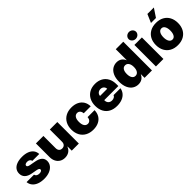

<svg xmlns="http://www.w3.org/2000/svg" viewBox="269 -2047 3345 3345"><g transform="rotate(-45 1941.5 -374.0)"><path d="M284.2 -413.1Q256.8 -413.1 239 -403.1Q221.2 -393.1 221.7 -376Q220.2 -347.2 275.4 -336.9L380.9 -317.4Q462.4 -302.7 502 -267.6Q541.5 -232.4 542 -173.8Q541.5 -118.7 508.8 -77.1Q476.1 -35.6 418.9 -12.9Q361.8 9.8 289.1 9.8Q210.4 9.8 153.1 -12.2Q95.7 -34.2 63.2 -74.5Q30.8 -114.7 25.4 -168.9H209Q213.4 -143.6 234.9 -129.4Q256.3 -115.2 290 -115.2Q318.4 -115.2 336.2 -125.2Q354 -135.3 354.5 -152.3Q354 -168.5 339.1 -178Q324.2 -187.5 292 -193.4L199.2 -210Q119.1 -224.6 78.6 -263.9Q38.1 -303.2 38.1 -365.2Q38.1 -419.4 67.4 -458Q96.7 -496.6 151.1 -516.8Q205.6 -537.1 280.3 -537.1Q355 -537.1 409.9 -515.9Q464.8 -494.6 495.4 -454.6Q525.9 -414.6 528.3 -359.4H358.4Q355.5 -383.8 334.7 -398.4Q314 -413.1 284.2 -413.1Z M960 -530.3H1144.5V0H969.7V-100.6H963.9Q946.3 -49.8 903.1 -21.5Q859.9 6.8 800.8 6.8Q746.6 6.8 704.8 -18.6Q663.1 -43.9 640.1 -89.1Q617.2 -134.3 617.2 -192.4V-530.3H801.8V-230.5Q801.8 -189.9 822.3 -166.7Q842.8 -143.6 879.9 -143.6Q916.5 -143.6 938.5 -167Q960.4 -190.4 960 -231.4Z M1223.6 -263.7Q1223.6 -345.2 1256.6 -407Q1289.6 -468.8 1351.3 -502.9Q1413.1 -537.1 1497.1 -537.1Q1572.8 -537.1 1629.6 -509.5Q1686.5 -481.9 1717.8 -431.2Q1749 -380.4 1750 -312.5H1578.1Q1574.7 -353.5 1553.7 -376Q1532.7 -398.4 1500 -398.4Q1459.5 -398.4 1435.8 -364.5Q1412.1 -330.6 1412.1 -265.6Q1412.1 -199.7 1435.8 -165.3Q1459.5 -130.9 1500 -130.9Q1532.7 -130.9 1553.7 -153.3Q1574.7 -175.8 1578.1 -217.8H1750Q1748.5 -148.9 1717.8 -97.4Q1687 -45.9 1630.4 -18.1Q1573.7 9.8 1497.1 9.8Q1413.1 9.8 1351.3 -24.4Q1289.6 -58.6 1256.6 -120.4Q1223.6 -182.1 1223.6 -263.7Z M1809.6 -263.7Q1809.6 -345.2 1842.5 -407.2Q1875.5 -469.2 1936.3 -503.2Q1997.1 -537.1 2078.1 -537.1Q2156.7 -537.1 2215.8 -504.6Q2274.9 -472.2 2307.4 -410.9Q2339.8 -349.6 2339.8 -265.6V-221.7H1992.2V-214.8Q1992.2 -173.3 2017.3 -147.2Q2042.5 -121.1 2085.9 -121.1Q2116.2 -121.1 2138.7 -133.8Q2161.1 -146.5 2169.9 -168.9H2338.9Q2329.6 -114.3 2296.1 -74Q2262.7 -33.7 2208 -12Q2153.3 9.8 2082 9.8Q1998 9.8 1936.8 -22.9Q1875.5 -55.7 1842.5 -117.2Q1809.6 -178.7 1809.6 -263.7ZM2168.9 -325.2Q2168.5 -348.6 2157 -367.2Q2145.5 -385.7 2126 -396Q2106.4 -406.2 2082 -406.2Q2057.6 -406.2 2037.4 -395.8Q2017.1 -385.3 2004.9 -366.9Q1992.7 -348.6 1992.2 -325.2Z M2401.4 -264.6Q2401.4 -356 2430.2 -417.2Q2459 -478.5 2506.3 -507.8Q2553.7 -537.1 2609.4 -537.1Q2666 -537.1 2704.1 -509.3Q2742.2 -481.4 2758.8 -438.5H2761.7V-707H2946.3V0H2763.7V-86.9H2758.8Q2741.7 -44.9 2703.9 -19Q2666 6.8 2611.3 6.8Q2552.7 6.8 2505.1 -23.7Q2457.5 -54.2 2429.4 -115.5Q2401.4 -176.8 2401.4 -264.6ZM2766.6 -265.6Q2766.6 -325.7 2742.9 -360.1Q2719.2 -394.5 2677.7 -394.5Q2636.7 -394.5 2614.3 -360.4Q2591.8 -326.2 2591.8 -265.6Q2591.8 -204.6 2614.5 -169.7Q2637.2 -134.8 2677.7 -134.8Q2719.2 -134.8 2742.9 -169.9Q2766.6 -205.1 2766.6 -265.6Z M3043.9 -530.3H3228.5V0H3043.9ZM3043.9 -672.9Q3043.9 -695.8 3056.4 -715.3Q3068.8 -734.9 3089.8 -746.3Q3110.8 -757.8 3135.7 -757.8Q3160.6 -757.8 3181.6 -746.3Q3202.6 -734.9 3215.1 -715.3Q3227.5 -695.8 3227.5 -672.9Q3227.5 -649.9 3215.1 -630.4Q3202.6 -610.8 3181.6 -599.4Q3160.6 -587.9 3135.7 -587.9Q3110.8 -587.9 3089.8 -599.4Q3068.8 -610.8 3056.4 -630.4Q3043.9 -649.9 3043.9 -672.9Z M3306.6 -263.7Q3306.6 -345.2 3339.6 -407Q3372.6 -468.8 3434.3 -502.9Q3496.1 -537.1 3580.1 -537.1Q3664.1 -537.1 3725.6 -502.9Q3787.1 -468.8 3819.8 -407Q3852.5 -345.2 3852.5 -263.7Q3852.5 -182.1 3819.8 -120.4Q3787.1 -58.6 3725.6 -24.4Q3664.1 9.8 3580.1 9.8Q3496.1 9.8 3434.3 -24.4Q3372.6 -58.6 3339.6 -120.4Q3306.6 -182.1 3306.6 -263.7ZM3664.1 -264.6Q3664.1 -328.6 3641.8 -365.5Q3619.6 -402.3 3581.1 -402.3Q3541 -402.3 3518.1 -365.5Q3495.1 -328.6 3495.1 -264.6Q3495.1 -201.2 3518.1 -164.1Q3541 -127 3581.1 -127Q3619.6 -127 3641.8 -164.1Q3664.1 -201.2 3664.1 -264.6ZM3585.9 -752H3745.1L3641.6 -596.7H3518.6Z"/></g></svg>

Font: Pretendard JP Black
Style: Regular
Weight: 900
Designer: Base glyphs from Inter by Rasmus Andersson; Hangeul glyphs from Noto Sans CJK(Source Han Sans) by Jang Soo-young and Kan
Foundry: Kil Hyung-jin
Version: Version 1.309